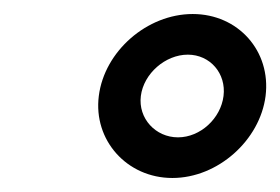

<svg xmlns="http://www.w3.org/2000/svg" viewBox="-20 -836 400 274"><path d="M181 -699C185 -731 216 -758 248 -758C280 -758 303 -731 299 -699C295 -667 266 -640 234 -640C202 -640 177 -667 181 -699ZM121 -699C113 -636 161 -582 226 -582C291 -582 351 -636 359 -699C367 -763 320 -816 255 -816C190 -816 129 -763 121 -699Z"/></svg>

Font: Bluebird
Style: NrwObl
Weight: 400
Designer: Jasper
Foundry: Cannot Into Space Fonts
Version: Version 0.98